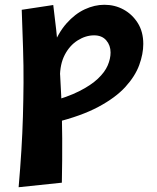

<svg xmlns="http://www.w3.org/2000/svg" viewBox="-20 -479 656 804"><path d="M58 305Q65 224 69.5 151Q74 78 76 8.5Q78 -61 78.5 -131.5Q79 -202 76.5 -278Q74 -354 71 -438L203 -458Q217 -349 225 -255.5Q233 -162 236.5 -75Q240 12 240.5 100.5Q241 189 239 286ZM210 34 187 -52Q262 -72 311.5 -97Q361 -122 390 -149.5Q419 -177 431 -205Q443 -233 443 -259Q443 -289 425 -310Q407 -331 374 -331Q339 -331 305.5 -310Q272 -289 251.5 -250Q231 -211 231 -155L170 -126Q176 -215 199.5 -278Q223 -341 258.5 -381Q294 -421 335 -440Q376 -459 417 -459Q461 -459 497.5 -439Q534 -419 557 -382.5Q580 -346 580 -295Q580 -253 563 -206.5Q546 -160 505 -115Q464 -70 392 -31.5Q320 7 210 34Z"/></svg>

Font: Marhey Medium
Style: Regular
Weight: 500
Designer: Nur Syamsi & Bustanul Arifin
Foundry: Namelatype
Version: Version 1.000